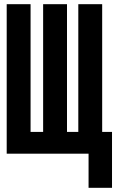

<svg xmlns="http://www.w3.org/2000/svg" viewBox="-20 -734 570 917"><path d="M12 0V-714H126V-104H186V-714H300V-104H354V-714H468V-104H515V163H403V0Z"/></svg>

Font: Noto Sans Mono Condensed
Style: Bold
Weight: 700
Width: 3
Designer: Monotype Design Team
Foundry: Monotype Imaging Inc.
Version: Version 2.014